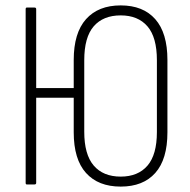

<svg xmlns="http://www.w3.org/2000/svg" viewBox="-20 -683 702 711"><path d="M427 8Q344 8 298.5 -42.5Q253 -93 253 -193V-461Q253 -561 298.5 -612Q344 -663 427 -663Q510 -663 555 -612Q600 -561 600 -461V-193Q600 -93 555 -42.5Q510 8 427 8ZM79 0Q75 0 75 -6V-649Q75 -655 79 -655H108Q114 -655 114 -649V-357H268V-321H114V-6Q114 0 108 0ZM427 -29Q491 -29 526 -69.5Q561 -110 561 -194V-460Q561 -545 526 -585.5Q491 -626 427 -626Q362 -626 327 -585.5Q292 -545 292 -460V-195Q292 -111 327 -70Q362 -29 427 -29Z"/></svg>

Font: Sofia Sans Condensed ExtraLight
Style: Regular
Weight: 250
Version: Version 4.100